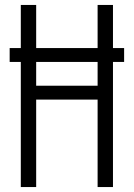

<svg xmlns="http://www.w3.org/2000/svg" viewBox="-20 -755 540 775"><path d="M64 0H126V-353H374V0H436V-505H481V-561H436V-735H374V-561H126V-735H64V-561H19V-505H64ZM126 -409V-505H374V-409Z"/></svg>

Font: Iosevka SS09 Light
Style: Regular
Weight: 300
Monospace: yes
Designer: Belleve Invis
Foundry: Belleve Invis
Version: Version 5.2.1; ttfautohint (v1.8.3)